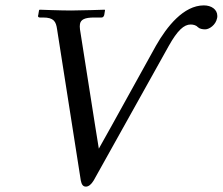

<svg xmlns="http://www.w3.org/2000/svg" viewBox="-20 -681 827 713"><path d="M559 -511 394 -213 347 -129 333 -216 277 -572C276 -580 276 -586 277 -592C280 -608 294 -616 330 -616H357C362 -616 365 -619 367 -625L370 -643L369 -645C369 -645 279 -642 244 -642C205 -642 127 -645 127 -645L125 -643L122 -625C122 -624 121 -623 121 -622C121 -618 124 -616 128 -616H140C180 -616 188 -601 192 -572L280 -11C283 4 288 12 299 12C309 12 319 4 328 -11L607 -511C639 -568 663 -590 688 -590C698 -590 709 -587 715 -580C721 -574 732 -572 742 -572C757 -572 781 -588 786 -613C787 -616 787 -619 787 -622C787 -646 765 -661 737 -661C662 -661 600 -583 559 -511Z"/></svg>

Font: Libertinus Serif
Style: Italic
Weight: 400
Italic angle: -12°
Designer: Philipp H. Poll, Khaled Hosny
Foundry: Caleb Maclennan
Version: Version 7.050;RELEASE